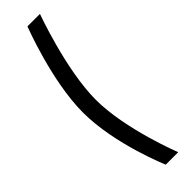

<svg xmlns="http://www.w3.org/2000/svg" viewBox="-300 -742 859 859"><g transform="rotate(-45 130.0 -312.5)"><path d="M133 -750C133 -750 36 -501 36 -301C36 -101 133 125 133 125H212C212 125 117 -115 117 -301C117 -490 212 -750 212 -750Z"/></g></svg>

Font: TitilliumText22L
Style: 400 wt
Weight: 400
Designer: Campivisivi
Foundry: Campivisivi
Version: 1.000